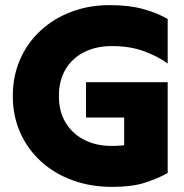

<svg xmlns="http://www.w3.org/2000/svg" viewBox="-20 -718 720 750"><path d="M416 -148Q355 -148 308.5 -172Q262 -196 236 -239.5Q210 -283 210 -343Q210 -403 236 -447Q262 -491 309 -514.5Q356 -538 417 -538Q490 -538 545 -517Q600 -496 635 -470V-644Q595 -667 540 -682.5Q485 -698 408 -698Q328 -698 259 -672Q190 -646 138.5 -598.5Q87 -551 58.5 -486Q30 -421 30 -343Q30 -265 59 -200Q88 -135 140 -87.5Q192 -40 263 -14Q334 12 418 12Q495 12 545 -4Q595 -20 635 -42V-216Q600 -191 544.5 -169.5Q489 -148 416 -148ZM465 -90H635V-397H316V-259H465Z"/></svg>

Font: Roundo Variable
Style: Regular
Weight: 200
Designer: Shiva Nallaperumal
Foundry: Indian Type Foundry
Version: Version 2.000